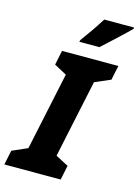

<svg xmlns="http://www.w3.org/2000/svg" viewBox="-176 -1025 792 1100"><g transform="rotate(15 220.5 -475.0)"><path d="M199 -801 196 -790H315C342 -814 447 -911 477 -942L478 -950H301C269 -898 235 -850 199 -801ZM-37 0H297L315 -86L239 -126L337 -588L430 -628L448 -714H114L96 -628L170 -588L72 -126L-19 -86Z"/></g></svg>

Font: Noto Sans ExtraCondensed Black
Style: Italic
Weight: 900
Width: 2
Italic angle: -12°
Designer: Monotype Design Team
Foundry: Monotype Imaging Inc.
Version: Version 2.013